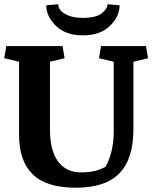

<svg xmlns="http://www.w3.org/2000/svg" viewBox="-20 -879 724 910"><path d="M216.8 -266.6Q216.8 -165 255.4 -113.3Q293.9 -61.5 365.2 -62Q436.5 -62 481 -89.4Q519 -161.1 519 -254.4V-586.4L449.2 -603L459 -660.6H671.9L681.6 -603L612.3 -586.4V-265.6Q612.3 -126 545.9 -57.6Q479.5 10.7 339.8 10.7Q200.2 10.7 135.7 -52.2Q70.3 -115.2 70.3 -239.7V-586.4L0 -603L9.8 -660.6H276.4L286.1 -603L216.8 -586.4ZM199.2 -854 256.3 -858.9Q255.9 -821.8 313.5 -802.2Q335.9 -794.4 373 -794.4Q436 -794.4 462.9 -816.4Q489.7 -838.4 489.7 -858.9L546.9 -854Q546.9 -801.3 501 -756.3Q455.1 -711.4 373 -711.4Q291 -711.4 245.1 -756.3Q199.2 -801.3 199.2 -854Z"/></svg>

Font: NoticiaText-Bold
Style: Bold
Weight: 700
Designer: JM Sole
Foundry: JM Sole
Version: Version 1.003